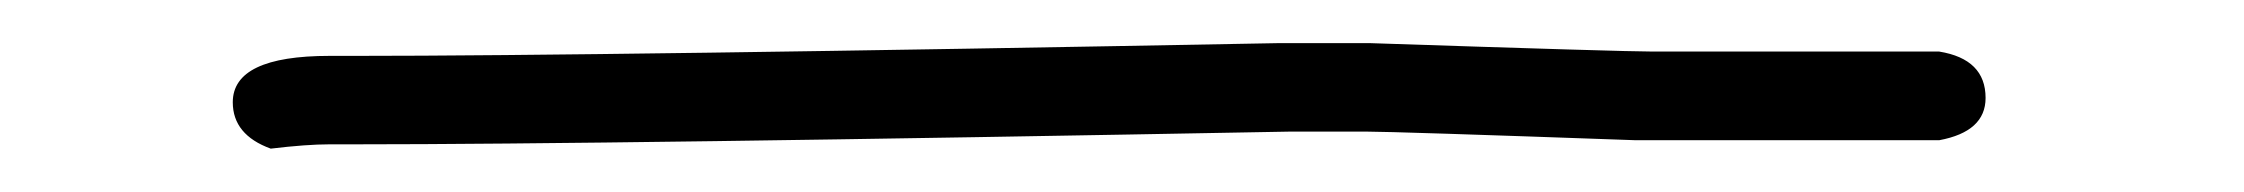

<svg xmlns="http://www.w3.org/2000/svg" viewBox="-20 -313 1040 89"><path d="M572.3 -293H615.2Q732.4 -289.1 746.1 -289.1H878.9Q900.4 -285.6 900.4 -267.6Q900.4 -252 878.9 -248H738.3Q626 -252 613.3 -252H578.1Q261.2 -246.1 144.5 -246.1H132.8Q122.1 -246.1 105.5 -244.1Q87.9 -250.5 87.9 -265.6Q87.9 -287.1 132.8 -287.1H144.5Q257.8 -287.1 572.3 -293Z"/></svg>

Font: CEF Fonts CJK Mono
Style: Regular
Weight: 400
Designer: PartyBoss (派对大魔王)
Version: Release 2.25